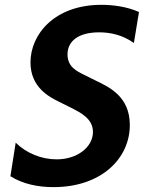

<svg xmlns="http://www.w3.org/2000/svg" viewBox="-20 -757 612 788"><path d="M199.9 11C394.9 11 512.8 -105.8 512.8 -244C512.8 -361.2 427.9 -399.5 373.2 -426.1L327.4 -448.9C295.5 -464.5 257.1 -482.2 257.1 -533.7C257.1 -588.8 302.6 -624.3 387.1 -624.3C431.5 -624.3 482.2 -614.3 529.5 -580.6L550.4 -707.7C501.4 -729.8 443.9 -737.2 396 -737.2C204.2 -737.2 105.1 -616.5 105.1 -500.7C105.1 -398.1 182.9 -359 220.5 -340.2L272 -314.6C310.7 -294.7 361.5 -270.2 361.5 -215.2C361.5 -154.8 299 -103 212.4 -103C151.3 -103 88.8 -127.5 44.4 -171.5L22.7 -33.7C74.6 -1.4 136.4 11 199.9 11Z"/></svg>

Font: TID UI Semi Bold
Style: Italic
Weight: 600
Italic angle: -9.39999°
Designer: The TID Project Authors
Foundry: Bakken & Bæck
Version: Version 1.001;hotconv 1.0.109;makeotfexe 2.5.65596